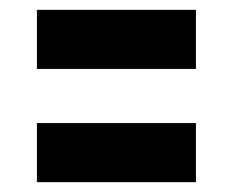

<svg xmlns="http://www.w3.org/2000/svg" viewBox="-20 -471 473 390"><path d="M55 -101V-221H378V-101ZM55 -331V-451H378V-331Z"/></svg>

Font: Raleway Thin Black
Style: Regular
Weight: 900
Version: Version 4.026